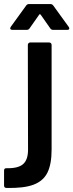

<svg xmlns="http://www.w3.org/2000/svg" viewBox="-71 -720 361 945"><path d="M-38 108Q19 109 43 87.5Q67 66 67 17L66 -499Q66 -504 69.5 -507.5Q73 -511 78 -511H171Q176 -511 179.5 -507.5Q183 -504 183 -499V16Q183 88 162.5 129.5Q142 171 94 189Q46 207 -39 205Q-51 205 -51 193V119Q-51 107 -38 108ZM72 -700H177Q186 -700 191 -693L267 -588Q270 -584 270 -580Q270 -573 260 -573H190Q181 -573 176 -581L129 -648Q127 -650 125 -650Q123 -650 122 -648L75 -581Q70 -573 61 -573H-10Q-18 -573 -20 -577.5Q-22 -582 -18 -588L58 -693Q63 -700 72 -700Z"/></svg>

Font: Barlow SemiBold
Style: Regular
Weight: 600
Designer: Jeremy Tribby
Foundry: Tribby Type
Version: Version 1.422